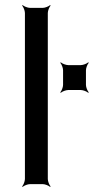

<svg xmlns="http://www.w3.org/2000/svg" viewBox="-20 -724 369 755"><path d="M168 -20V-673C168 -682 174 -697 179 -702L177 -704C172 -699 157 -693 148 -693H98C89 -693 74 -699 69 -704L67 -702C72 -697 78 -682 78 -673V-20C78 -11 72 4 67 9L69 11C74 6 89 0 98 0H148C157 0 172 6 177 11L179 9C174 4 168 -11 168 -20ZM318 -390V-448C318 -457 324 -472 329 -477L327 -479C322 -474 307 -468 298 -468H248C239 -468 224 -474 219 -479L217 -477C222 -472 228 -457 228 -448V-390C228 -381 222 -366 217 -361L219 -359C224 -364 239 -370 248 -370H298C307 -370 322 -364 327 -359L329 -361C324 -366 318 -381 318 -390Z"/></svg>

Font: Gamestation Storm
Style: Regular
Weight: 400
Designer: Jonas Hecksher
Foundry: Jonas Hecksher, Playtypeª, e-types AS
Version: Version 1.003